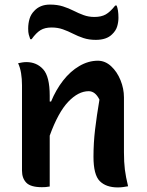

<svg xmlns="http://www.w3.org/2000/svg" viewBox="-20 -813 640 838"><path d="M197 1Q187 3 179 3.5Q171 4 163 4Q114 4 95 -15.5Q76 -35 76 -68V-441Q76 -469 72 -493.5Q68 -518 59 -537Q68 -539 77 -540.5Q86 -542 95 -542Q140 -542 168.5 -510.5Q197 -479 197 -395V-370H203Q224 -421 255.5 -461.5Q287 -502 326.5 -525Q366 -548 407 -548Q439 -548 465 -524Q491 -500 506 -463Q521 -426 521 -388V-149Q521 -105 525 -73Q529 -41 539 0Q528 2 517 3.5Q506 5 494 5Q443 5 415.5 -22.5Q388 -50 388 -129Q388 -189 395 -248Q402 -307 414 -378Q396 -415 367 -415Q322 -415 278 -369Q234 -323 197 -221ZM392 -739Q422 -739 441.5 -750Q461 -761 483 -789H489Q493 -779 495 -766Q497 -753 497 -735Q497 -717 491.5 -698Q486 -679 469 -663Q445 -639 398 -639Q368 -639 344 -647Q320 -655 298.5 -666Q277 -677 254.5 -685Q232 -693 205 -693Q176 -693 157 -681.5Q138 -670 118 -642H112Q108 -653 105.5 -662.5Q103 -672 103 -688Q103 -711 109 -731Q115 -751 130 -766Q142 -779 159 -786Q176 -793 198 -793Q230 -793 255 -785Q280 -777 301.5 -766Q323 -755 345 -747Q367 -739 392 -739Z"/></svg>

Font: Recursive Mn Csl St SmB
Style: Regular
Weight: 600
Monospace: yes
Version: Version 1.079;hotconv 1.0.112;makeotfexe 2.5.65598; ttfautoh